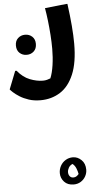

<svg xmlns="http://www.w3.org/2000/svg" viewBox="-121 -524 774 1513"><g transform="rotate(-5 265.5 233.0)"><path d="M28 12Q72 66 126 87Q180 108 228 108Q246 108 261 104Q276 100 288 95Q305 54 314 -7.5Q323 -69 323 -135Q323 -189 319 -246.5Q315 -304 308.5 -359.5Q302 -415 294 -460L462 -478H473Q486 -382 492.5 -303Q499 -224 499 -162Q499 -13 460 80Q421 173 352.5 216.5Q284 260 196 260Q145 260 104 246.5Q63 233 33 214Q3 195 -15.5 178Q-34 161 -39 154L17 12ZM119 -106Q86 -106 63 -127Q40 -148 40 -186Q40 -223 63 -244Q86 -265 119 -265Q152 -265 175 -244Q198 -223 198 -186Q198 -148 175 -127Q152 -106 119 -106ZM410 730Q447 730 477 758.5Q507 787 507 836Q507 864 493 889Q479 914 454.5 929Q430 944 399 944Q351 944 324 914.5Q297 885 297 846Q297 815 311.5 788.5Q326 762 352 746Q378 730 410 730ZM362 844Q362 863 372.5 876Q383 889 401 889Q415 889 425.5 882Q436 875 444 865Q440 842 430.5 819Q421 796 403 782Q382 791 372 809Q362 827 362 844Z"/></g></svg>

Font: Kufam
Style: Bold Italic
Weight: 700
Italic angle: -11°
Designer: Artur Schmal
Foundry: Original Type
Version: Version 1.301; ttfautohint (v1.8.3)